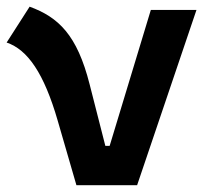

<svg xmlns="http://www.w3.org/2000/svg" viewBox="-25 -547 631 567"><path d="M200.7 0H379.9L555.2 -517.6H420.4L298.8 -116.2H286.1L239.7 -297.9C202.6 -444.3 147.5 -496.1 62.5 -527.3L-5.4 -421.4C56.6 -400.4 105 -330.6 145.5 -190.4Z"/></svg>

Font: Cascadia Mono NF
Style: Bold
Weight: 700
Monospace: yes
Designer: Aaron Bell
Foundry: Saja Typeworks
Version: Version 2404.023